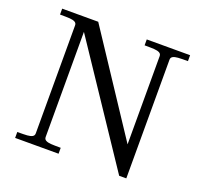

<svg xmlns="http://www.w3.org/2000/svg" viewBox="-122 -838 1026 977"><g transform="rotate(20 391.0 -350.0)"><path d="M145.2 -57.4V-642.6Q145.2 -654.7 135.1 -660.1Q125 -665.6 107.7 -666.8Q90.4 -668 54.4 -668V-700H249.6L603.2 -165V-642.6Q603.2 -654.7 593.1 -660.1Q583 -665.6 565.5 -666.8Q548 -668 512.4 -668V-700H747.1V-668Q711.5 -668 694.1 -666.8Q676.6 -665.6 666.5 -660.2Q656.4 -654.7 656.4 -642.6V0H617.8L198.8 -626.8V-57.4Q198.8 -45.3 208.9 -39.9Q219 -34.4 236.3 -33.2Q253.6 -32 289.6 -32V0H54.4V-32Q90.4 -32 107.7 -33.2Q125 -34.4 135.1 -39.9Q145.2 -45.3 145.2 -57.4Z"/></g></svg>

Font: Didactic
Style: Regular
Weight: 400
Designer: Tyler Finck
Foundry: Etcetera Type Co
Version: Version 3.007;FEAKit 1.0